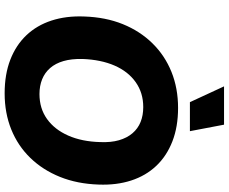

<svg xmlns="http://www.w3.org/2000/svg" viewBox="-99 -877 985 827"><g transform="rotate(90 393.5 -463.5)"><path d="M382 9Q300 9 237 -15.5Q174 -40 131.5 -85Q89 -130 68.5 -193Q48 -256 51 -333Q54 -426 84 -500Q114 -574 166.5 -627.5Q219 -681 289.5 -709.5Q360 -738 445 -738Q526 -738 589 -713.5Q652 -689 694.5 -644Q737 -599 757.5 -536Q778 -473 775 -396Q772 -304 742 -229.5Q712 -155 660 -101.5Q608 -48 537.5 -19.5Q467 9 382 9ZM385 -141Q447 -141 492.5 -173.5Q538 -206 564 -265Q590 -324 592 -403Q594 -449 584 -483.5Q574 -518 554 -541.5Q534 -565 505.5 -576.5Q477 -588 441 -588Q380 -588 334 -555.5Q288 -523 262.5 -464.5Q237 -406 234 -326Q233 -279 243 -244.5Q253 -210 273 -187Q293 -164 321.5 -152.5Q350 -141 385 -141ZM420 -789 352 -936H517L545 -789Z"/></g></svg>

Font: Mona Sans ExtraLight ExtraBold
Style: Italic
Weight: 800
Italic angle: -11.6951°
Version: Version 2.000